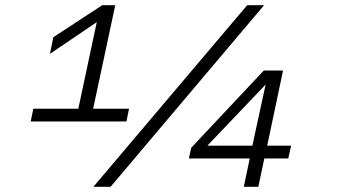

<svg xmlns="http://www.w3.org/2000/svg" viewBox="-20 -718 1340 738"><path d="M108 -300H281L352 -633L172 -511L185 -575L373 -698H423L338 -300H476L466 -251H98ZM930 -698H995L405 0H339ZM940 -109H706L715 -150L994 -447H1068L1007 -158H1099L1088 -109H996L973 0H917ZM950 -158 1001 -393 777 -158Z"/></svg>

Font: Azeret Mono Light
Style: Italic
Weight: 300
Italic angle: -12°
Designer: Martin Vácha
Foundry: Displaay
Version: Version 1.000; Glyphs 3.0.3, build 3074